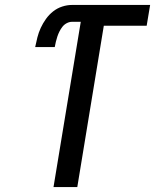

<svg xmlns="http://www.w3.org/2000/svg" viewBox="-20 -755 640 775"><path d="M196 0 306 -667H271Q260 -667 249.5 -661.5Q239 -656 232 -647Q225 -638 220 -628Q215 -618 211.5 -607.5Q208 -597 205.5 -586.5Q203 -576 201 -565H122Q126 -585 131 -604.5Q136 -624 144.5 -642.5Q153 -661 165.5 -678.5Q178 -696 194.5 -709Q211 -722 231 -728.5Q251 -735 270 -735H586L572 -651H399L292 0Z"/></svg>

Font: Iosevka Custom Medium
Style: Italic
Weight: 500
Italic angle: -9°
Designer: Belleve Invis
Foundry: Belleve Invis
Version: Version 27.0.1